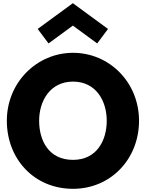

<svg xmlns="http://www.w3.org/2000/svg" viewBox="-20 -1172 917 1207"><path d="M217 -990 285 -899 438 -1011 591 -899 659 -990 438 -1152ZM23 -413C23 -172 195 15 439 15C676 15 854 -172 854 -413C854 -654 668 -840 439 -840C212 -840 23 -654 23 -413ZM226 -413C226 -536 294 -659 439 -659C585 -659 651 -536 651 -413C651 -290 589 -167 439 -167C285 -167 226 -290 226 -413Z"/></svg>

Font: Hussar Techniczny
Style: Bold 
Weight: 700
Foundry: Cannot Into Space Fonts
Version: Version 0.77